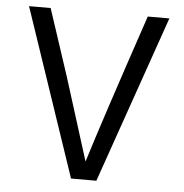

<svg xmlns="http://www.w3.org/2000/svg" viewBox="-50 -722 737 770"><g transform="rotate(5 318.5 -337.0)"><path d="M366 0H264L36 -674H123L211 -407L316 -73Q367 -239 514 -674H601Z"/></g></svg>

Font: Hind Kochi
Style: Regular
Weight: 400
Designer: Dhruvi Tolia
Foundry: Indian Type Foundry
Version: Version 0.702;PS 1.0;hotconv 1.0.81;makeotf.lib2.5.63406